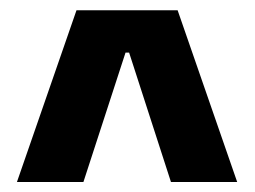

<svg xmlns="http://www.w3.org/2000/svg" viewBox="-20 -659 496 374"><path d="M129 -639H326L442 -304.5H313L231.5 -556.5H224.5L142.5 -304.5H13Z"/></svg>

Font: Anek Telugu
Style: Bold
Weight: 700
Designer: Omkar Bhoir (Telugu), Yesha Goshar (Latin)
Foundry: Ek Type
Version: Version 1.003